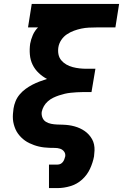

<svg xmlns="http://www.w3.org/2000/svg" viewBox="-20 -755 640 980"><path d="M230 205V85H274Q282 85 289 81.5Q296 78 301 71.5Q306 65 308.5 57.5Q311 50 313 43Q315 29 307 18.5Q299 8 286.5 4Q274 0 260 0Q246 0 232.5 -0.5Q219 -1 205.5 -2.5Q192 -4 179 -7Q166 -10 153.5 -14.5Q141 -19 129.5 -24.5Q118 -30 107.5 -37.5Q97 -45 88 -54Q79 -63 71.5 -73.5Q64 -84 59 -95.5Q54 -107 50.5 -120Q47 -133 46 -146Q45 -159 46 -173Q47 -187 49 -201Q52 -220 59.5 -238.5Q67 -257 80.5 -273Q94 -289 110.5 -301Q127 -313 145 -322.5Q163 -332 182 -339Q201 -346 220 -352Q197 -364 177.5 -382.5Q158 -401 146.5 -424.5Q135 -448 132.5 -476Q130 -504 134 -532Q138 -554 147.5 -576Q157 -598 174 -615H123L142 -735H588L569 -615H472Q453 -615 433.5 -614Q414 -613 395 -609Q376 -605 357 -598Q338 -591 321 -579.5Q304 -568 292.5 -550.5Q281 -533 278 -514Q275 -495 278.5 -477.5Q282 -460 293 -447Q304 -434 319 -425.5Q334 -417 351 -412.5Q368 -408 386 -406Q404 -404 422 -404H467L447 -285H402Q387 -285 372 -284Q357 -283 341.5 -281.5Q326 -280 311 -276.5Q296 -273 281 -268Q266 -263 251.5 -256Q237 -249 224.5 -238Q212 -227 204 -213Q196 -199 193 -184Q191 -169 196.5 -155Q202 -141 214 -133.5Q226 -126 241 -123Q256 -120 271 -119.5Q286 -119 301.5 -118.5Q317 -118 331.5 -116Q346 -114 360.5 -110Q375 -106 388 -100Q401 -94 412.5 -86Q424 -78 433.5 -67.5Q443 -57 450 -44.5Q457 -32 460 -17.5Q463 -3 462.5 12.5Q462 28 460 43Q454 75 439.5 106.5Q425 138 399 161.5Q373 185 339.5 195Q306 205 274 205Z"/></svg>

Font: Iosevka Curly HvExObl
Style: Regular
Weight: 900
Width: 7
Italic angle: -9°
Monospace: yes
Designer: Belleve Invis
Foundry: Belleve Invis
Version: Version 11.1.0; ttfautohint (v1.8.3)